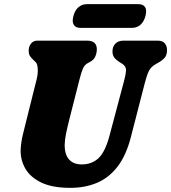

<svg xmlns="http://www.w3.org/2000/svg" viewBox="-20 -896 826 926"><path d="M508.5 -243 578 -504.5Q586.5 -535.5 587.8 -556Q589 -576.5 568.5 -589L560.5 -594Q538 -608 530 -620Q522 -632 522.5 -650.5Q523 -671 536.5 -685.5Q550 -700 576.5 -700H740.5Q763.5 -700 774.5 -687.2Q785.5 -674.5 785.5 -655Q785.5 -630 773.8 -617Q762 -604 741.5 -592.5L732.5 -587.5Q708 -574 698 -553.5Q688 -533 678.5 -496L611 -234Q588 -145 546 -91.2Q504 -37.5 446.8 -13.8Q389.5 10 319.5 10Q233 10 180 -15.2Q127 -40.5 103 -81.5Q79 -122.5 79.5 -170.5Q80.5 -207.5 91.2 -250.8Q102 -294 110 -326.5L156.5 -512.5Q163.5 -540 162 -564.2Q160.5 -588.5 152 -596.5L145.5 -602.5Q130 -616.5 124 -626.5Q118 -636.5 118.5 -655Q119 -673 130.2 -686.5Q141.5 -700 160 -700H400Q448 -700 447 -656Q446.5 -639 439.2 -622.8Q432 -606.5 412.5 -596.5L404 -592Q388 -583.5 380.2 -566Q372.5 -548.5 364.5 -517L316 -326.5Q304 -279 298.2 -250Q292.5 -221 292 -198Q291.5 -151 313 -127Q334.5 -103 374 -103Q423 -103 455.2 -133.2Q487.5 -163.5 508.5 -243ZM334 -818.5Q341.5 -847 358.8 -861.5Q376 -876 398.5 -876H648Q670.5 -876 679.8 -861.5Q689 -847 681.5 -819Q674 -790.5 656.8 -776Q639.5 -761.5 617 -761.5H367.5Q345 -761.5 335.8 -776.2Q326.5 -791 334 -818.5Z"/></svg>

Font: Fraunces 144pt SuperSoft Black
Style: Italic
Weight: 900
Italic angle: -16°
Version: Version 1.000;[b76b70a41]